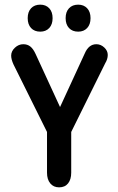

<svg xmlns="http://www.w3.org/2000/svg" viewBox="-20 -795 507 825"><path d="M182 -228V-53Q182 -24 196 -7Q210 10 234 10Q259 10 272.5 -7Q286 -24 286 -53V-228L432 -523Q443 -541 443 -559Q443 -577 428 -591Q413 -605 394 -605Q361 -605 344 -565L238 -335L133 -563Q123 -585 110.5 -595Q98 -605 80 -605Q60 -605 44 -590Q28 -575 28 -556Q28 -540 38 -518ZM153 -775Q128 -775 113.5 -759.5Q99 -744 99 -717Q99 -690 113.5 -674.5Q128 -659 153 -659Q177 -659 191.5 -674.5Q206 -690 206 -717Q206 -744 191.5 -759.5Q177 -775 153 -775ZM316 -775Q291 -775 276.5 -759.5Q262 -744 262 -717Q262 -690 276.5 -674.5Q291 -659 316 -659Q340 -659 354.5 -674.5Q369 -690 369 -717Q369 -744 354.5 -759.5Q340 -775 316 -775Z"/></svg>

Font: Beiruti SemiBold
Style: Regular
Weight: 600
Designer: Arlette Boutros
Foundry: Boutros
Version: Version 1.41